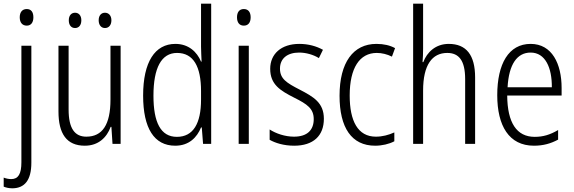

<svg xmlns="http://www.w3.org/2000/svg" viewBox="-41 -780 3112 1041"><path d="M66 -686C66 -658 80 -641 104 -641C127 -641 140 -658 140 -686C140 -713 129 -731 104 -731C79 -731 66 -713 66 -686ZM27 241C91 240 129 199 129 102V-532H75V100C75 163 58 191 20 191C6 191 -8 188 -21 183V232C-9 237 7 241 27 241Z M332 -670C332 -644 345 -628 366 -628C386 -628 400 -643 400 -670C400 -696 386 -711 366 -711C345 -711 332 -695 332 -670ZM494 -670C494 -644 508 -628 528 -628C549 -628 563 -644 563 -670C563 -696 548 -711 528 -711C508 -711 494 -696 494 -670ZM613 -532H558V-240C558 -104 514 -39 427 -39C364 -39 331 -84 331 -186V-532H276V-176C276 -55 320 10 419 10C493 10 538 -35 559 -92H563L569 0H613Z M909 10C984 10 1027 -35 1049 -89H1053L1060 0H1104V-760H1049V-527C1049 -503 1051 -475 1052 -446H1049C1027 -499 981 -542 910 -542C799 -542 735 -444 735 -262C735 -84 795 10 909 10ZM918 -38C830 -38 791 -117 791 -261C791 -412 834 -493 919 -493C1008 -493 1049 -419 1049 -286V-240C1049 -111 1007 -38 918 -38Z M1281 -731C1256 -731 1244 -713 1244 -686C1244 -658 1257 -641 1281 -641C1305 -641 1318 -658 1318 -686C1318 -713 1306 -731 1281 -731ZM1308 -532H1253V0H1308Z M1715 -136C1715 -223 1659 -255 1584 -294C1512 -331 1477 -353 1477 -408C1477 -463 1517 -495 1581 -495C1619 -495 1659 -483 1688 -465L1710 -510C1674 -530 1630 -542 1582 -542C1483 -542 1424 -487 1424 -407C1424 -322 1478 -289 1555 -250C1625 -215 1660 -191 1660 -134C1660 -75 1625 -39 1553 -39C1504 -39 1455 -56 1421 -78V-22C1451 -5 1497 10 1554 10C1658 10 1715 -44 1715 -136Z M1993 10C2030 10 2069 1 2097 -14V-62C2066 -48 2032 -39 1997 -39C1899 -39 1855 -124 1855 -262C1855 -412 1909 -493 2002 -493C2029 -493 2058 -486 2084 -473L2101 -519C2074 -534 2040 -542 2000 -542C1874 -542 1800 -441 1800 -261C1800 -88 1865 10 1993 10Z M2253 -518V-760H2199V0H2253V-289C2253 -428 2302 -493 2384 -493C2447 -493 2481 -452 2481 -351V0H2535V-360C2535 -482 2487 -542 2392 -542C2321 -542 2274 -497 2254 -443H2250C2252 -467 2253 -489 2253 -518Z M2836 -542C2717 -542 2655 -434 2655 -264C2655 -99 2718 10 2854 10C2905 10 2946 -2 2985 -23V-75C2941 -49 2903 -38 2858 -38C2760 -38 2710 -115 2709 -262H3004V-303C3004 -434 2952 -542 2836 -542ZM2836 -495C2916 -495 2952 -412 2951 -307H2711C2718 -432 2763 -495 2836 -495Z"/></svg>

Font: Noto Sans Hebrew Condensed Light
Style: Regular
Weight: 300
Width: 3
Designer: Monotype Design Team
Foundry: Monotype Imaging Inc.
Version: Version 2.004